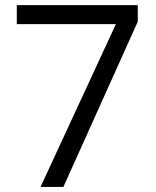

<svg xmlns="http://www.w3.org/2000/svg" viewBox="-20 -734 612 754"><path d="M139.2 0 435.1 -639.2H45.9V-713.9H521V-648.9L229 0Z"/></svg>

Font: f06900794
Style: Regular
Weight: 400
Foundry: Ascender Corporation
Version: Version 1.10